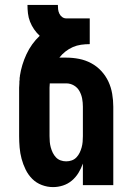

<svg xmlns="http://www.w3.org/2000/svg" viewBox="-20 -755 540 783"><path d="M196 8Q173 8 150.5 -0.5Q128 -9 111.5 -25.5Q95 -42 84.5 -63.5Q74 -85 68 -107.5Q62 -130 60 -153.5Q58 -177 58 -200V-380Q58 -389 58 -397.5Q58 -406 59 -415Q59 -419 59 -422.5Q59 -426 60 -430V-438Q61 -440 61 -441.5Q61 -443 61 -445Q68 -491 88 -534Q108 -577 142 -609Q129 -621 119 -635.5Q109 -650 102.5 -666.5Q96 -683 94 -700.5Q92 -718 92 -735H216Q216 -726 217 -717Q218 -708 222 -699.5Q226 -691 233.5 -685.5Q241 -680 250 -680H346V-575Q328 -575 310.5 -572.5Q293 -570 277 -563Q261 -556 247 -545Q233 -534 222 -520H250Q276 -520 302 -515Q328 -510 351.5 -497.5Q375 -485 393 -465.5Q411 -446 422 -422.5Q433 -399 437.5 -372.5Q442 -346 442 -320V0H318V-88Q311 -68 300 -50Q289 -32 273 -18.5Q257 -5 237 1.5Q217 8 196 8ZM250 -97Q262 -97 273 -101Q284 -105 292 -113.5Q300 -122 305 -132.5Q310 -143 313 -154Q316 -165 317 -176.5Q318 -188 318 -200V-320Q318 -337 315 -353Q312 -369 304 -383.5Q296 -398 281.5 -406.5Q267 -415 250 -415H183Q182 -406 182 -397.5Q182 -389 182 -380V-200Q182 -188 183 -176.5Q184 -165 187 -154Q190 -143 195 -132.5Q200 -122 208 -113.5Q216 -105 227 -101Q238 -97 250 -97Z"/></svg>

Font: Iosevka Term Curly Extrabold
Style: Regular
Weight: 800
Designer: Belleve Invis
Foundry: Belleve Invis
Version: Version 32.3.0